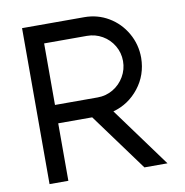

<svg xmlns="http://www.w3.org/2000/svg" viewBox="-81 -804 855 885"><g transform="rotate(-10 346.0 -361.0)"><path d="M512 -496Q512 -535 492.5 -568Q473 -601 440 -620Q407 -639 368 -639H168V-351H368Q407 -351 440 -370.5Q473 -390 492.5 -423.5Q512 -457 512 -496ZM80 -726H371Q433 -726 484.5 -695.5Q536 -665 566.5 -612Q597 -559 597 -496Q596 -416 548.5 -355.5Q501 -295 428 -275L632 4H524L327 -265H168V4H80Z"/></g></svg>

Font: SUIT Medium
Style: Regular
Weight: 500
Designer: Sunn Youn; Korean Glyphs from Source Han Sans (Sandoll Communications; Soo-young Jang, Joo-yeon Kang)
Foundry: Sunn
Version: Version 1.120